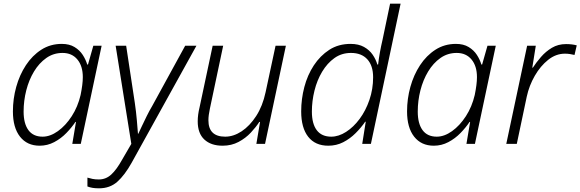

<svg xmlns="http://www.w3.org/2000/svg" viewBox="-20 -780 3147 1041"><path d="M195 10Q127 10 88.5 -39Q50 -88 50 -176Q50 -244 68 -309Q86 -374 120.5 -426.5Q155 -479 204 -510.5Q253 -542 315 -542Q356 -542 384 -525Q412 -508 428.5 -482.5Q445 -457 453 -430H457L486 -532H531L418 0H372L392 -119H389Q369 -89 340 -59Q311 -29 274 -9.5Q237 10 195 10ZM211 -39Q252 -39 294 -69Q336 -99 369 -150Q402 -201 417 -265Q423 -295 426 -318.5Q429 -342 429 -362Q429 -422 399.5 -457.5Q370 -493 319 -493Q270 -493 231 -465.5Q192 -438 164.5 -392.5Q137 -347 122.5 -290.5Q108 -234 108 -175Q108 -110 134 -74.5Q160 -39 211 -39Z M517 241Q496 241 481.5 238.5Q467 236 454 231V183Q467 187 481.5 190Q496 193 516 193Q554 193 583 166.5Q612 140 642 86L692 0L607 -532H664L711 -222Q718 -174 722 -128Q726 -82 728 -55H730Q737 -70 749 -95.5Q761 -121 775.5 -150.5Q790 -180 805 -205L984 -532H1045L694 102Q656 170 616 205.5Q576 241 517 241Z M1187 10Q1124 10 1088 -23.5Q1052 -57 1052 -122Q1052 -140 1054.5 -159Q1057 -178 1062 -198L1133 -532H1190L1118 -191Q1110 -154 1110 -128Q1110 -39 1201 -39Q1246 -39 1290 -68Q1334 -97 1369 -151Q1404 -205 1420 -280L1474 -532H1530L1417 0H1370L1390 -119H1386Q1368 -91 1340 -61Q1312 -31 1273.5 -10.5Q1235 10 1187 10Z M1760 10Q1689 10 1651 -38.5Q1613 -87 1613 -176Q1613 -243 1630 -308Q1647 -373 1681.5 -425.5Q1716 -478 1765.5 -510Q1815 -542 1881 -542Q1924 -542 1953.5 -525.5Q1983 -509 2000.5 -483.5Q2018 -458 2026 -430H2030Q2034 -464 2040 -497Q2046 -530 2054 -564L2095 -760H2152L1991 0H1944L1963 -120H1960Q1938 -88 1908 -58Q1878 -28 1841 -9Q1804 10 1760 10ZM1776 -39Q1816 -39 1856.5 -65Q1897 -91 1930 -135.5Q1963 -180 1983 -238.5Q2003 -297 2003 -361Q2003 -424 1971.5 -458.5Q1940 -493 1883 -493Q1832 -493 1793 -465Q1754 -437 1726.5 -391Q1699 -345 1685 -288.5Q1671 -232 1671 -175Q1671 -109 1697.5 -74Q1724 -39 1776 -39Z M2332 10Q2264 10 2225.5 -39Q2187 -88 2187 -176Q2187 -244 2205 -309Q2223 -374 2257.5 -426.5Q2292 -479 2341 -510.5Q2390 -542 2452 -542Q2493 -542 2521 -525Q2549 -508 2565.5 -482.5Q2582 -457 2590 -430H2594L2623 -532H2668L2555 0H2509L2529 -119H2526Q2506 -89 2477 -59Q2448 -29 2411 -9.5Q2374 10 2332 10ZM2348 -39Q2389 -39 2431 -69Q2473 -99 2506 -150Q2539 -201 2554 -265Q2560 -295 2563 -318.5Q2566 -342 2566 -362Q2566 -422 2536.5 -457.5Q2507 -493 2456 -493Q2407 -493 2368 -465.5Q2329 -438 2301.5 -392.5Q2274 -347 2259.5 -290.5Q2245 -234 2245 -175Q2245 -110 2271 -74.5Q2297 -39 2348 -39Z M2725 0 2838 -532H2885L2866 -413H2869Q2887 -441 2913 -471Q2939 -501 2972.5 -521Q3006 -541 3049 -541Q3082 -541 3107 -534L3095 -482Q3083 -485 3070 -487Q3057 -489 3043 -489Q2994 -489 2952 -455.5Q2910 -422 2879.5 -369Q2849 -316 2836 -256L2782 0Z"/></svg>

Font: Noto Sans Light
Style: Italic
Weight: 300
Italic angle: -12°
Designer: Monotype Design Team
Foundry: Monotype Imaging Inc.
Version: Version 2.013; ttfautohint (v1.8.4.7-5d5b)